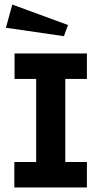

<svg xmlns="http://www.w3.org/2000/svg" viewBox="-20 -824 445 844"><path d="M44 -589H362V-477H267V-112H362V0H43V-112H139V-477H44ZM34 -804 279 -714 261 -665 6 -702Z"/></svg>

Font: Podkova ExtraBold
Style: Regular
Weight: 800
Designer: Ilya Yudin
Foundry: Cyreal (www.cyreal.org)
Version: Version 2.103